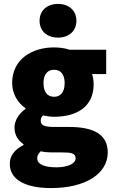

<svg xmlns="http://www.w3.org/2000/svg" viewBox="-20 -754 586 980"><path d="M240 206C418 206 530 132 530 24C530 -68 458 -106 333 -106H258C208 -106 188 -114 188 -136C188 -150 190 -156 200 -165C222 -160 240 -158 256 -158C368 -158 458 -206 458 -324C458 -344 454 -364 450 -376H522V-500H336C312 -508 284 -512 256 -512C146 -512 42 -454 42 -330C42 -272 74 -226 110 -202V-198C76 -174 54 -138 54 -104C54 -62 74 -36 100 -18V-14C54 10 30 41 30 82C30 172 126 206 240 206ZM256 -260C224 -260 202 -282 202 -330C202 -376 224 -398 256 -398C288 -398 310 -376 310 -330C310 -282 288 -260 256 -260ZM268 100C210 100 170 86 170 54C170 40 176 30 188 18C202 22 220 24 260 24H299C342 24 366 28 366 54C366 82 324 100 268 100ZM276 -562C332 -562 370 -596 370 -648C370 -700 332 -734 276 -734C220 -734 182 -700 182 -648C182 -596 220 -562 276 -562Z"/></svg>

Font: Source Sans Pro Black
Style: Regular
Weight: 900
Designer: Paul D. Hunt
Foundry: Adobe Systems Incorporated
Version: Version 3.006;hotconv 1.0.111;makeotfexe 2.5.65597